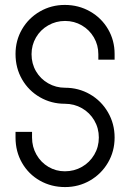

<svg xmlns="http://www.w3.org/2000/svg" viewBox="-20 -742 527 779"><path d="M43 -184V-207H110V-184Q110 -146 128 -114.5Q146 -83 176.5 -65Q207 -47 243 -47Q281 -47 312.5 -65Q344 -83 362.5 -114.5Q381 -146 381 -184Q381 -222 362.5 -253.5Q344 -285 312.5 -303Q281 -321 243 -321Q188 -321 142 -347.5Q96 -374 69.5 -420Q43 -466 43 -523Q43 -578 69.5 -623.5Q96 -669 142 -695.5Q188 -722 243 -722Q299 -722 345.5 -695.5Q392 -669 418.5 -623.5Q445 -578 445 -523V-500H379V-522Q379 -559 361 -590Q343 -621 312 -639Q281 -657 244 -657Q207 -657 175.5 -639Q144 -621 126 -590Q108 -559 108 -522Q108 -484 126 -453Q144 -422 175.5 -404Q207 -386 244 -386Q299 -386 345 -359.5Q391 -333 418 -286.5Q445 -240 445 -184Q445 -128 418 -82Q391 -36 345 -9.5Q299 17 244 17Q188 17 142 -9Q96 -35 69.5 -81Q43 -127 43 -184Z"/></svg>

Font: Lineal Light
Style: Regular
Weight: 300
Designer: Created by Frank Adebiaye with contributions from Anton Moglia & Ariel Martín Pérez
Created by Frank ADEBIAYE with FontF
Foundry: Velvetyne Type Foundry
Version: Version 2.000